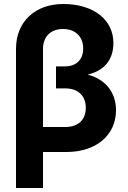

<svg xmlns="http://www.w3.org/2000/svg" viewBox="-20 -760 640 960"><path d="M195 180V0H312C461 0 560 -84 560 -209C560 -300 505 -365 418 -387C501 -406 547 -461 547 -545C547 -662 447 -740 296 -740C154 -740 60 -650 60 -516V180ZM195 -516C195 -577 234 -615 295 -615C357 -615 396 -577 396 -517C396 -462 361 -428 305 -428H260V-318H307C370 -318 409 -281 409 -221C409 -161 371 -125 307 -125H195Z"/></svg>

Font: Tekne LDO ExtraBold
Style: Regular
Weight: 800
Monospace: yes
Designer: Alessio Laiso, Mario Rullo, Paolo Rosset
Foundry: Alessio Laiso
Version: Version 1.000;hotconv 1.0.109;makeotfexe 2.5.65596